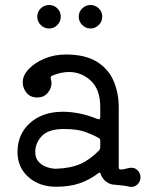

<svg xmlns="http://www.w3.org/2000/svg" viewBox="-20 -730 614 768"><path d="M176 -616Q157 -616 143 -630Q129 -644 129 -663Q129 -683 143 -696.5Q157 -710 176 -710Q196 -710 209.5 -696.5Q223 -683 223 -663Q223 -644 209.5 -630Q196 -616 176 -616ZM342 -616Q323 -616 309 -630Q295 -644 295 -663Q295 -683 309 -696.5Q323 -710 342 -710Q361 -710 375 -696.5Q389 -683 389 -663Q389 -644 375 -630Q361 -616 342 -616ZM506 -59Q521 -59 531.5 -47.5Q542 -36 542 -21Q542 -3 529 8.5Q516 20 499 17Q486 14 471 12Q456 10 441 9Q421 9 405 -3Q389 -15 383 -34Q380 -43 373 -37Q339 -11 299 3Q259 17 204 17Q138 17 94 -21.5Q50 -60 50 -122Q50 -193 100 -238Q150 -283 232 -283Q263 -283 298 -276Q333 -269 370 -254Q371 -254 372 -253.5Q373 -253 374 -253Q381 -253 381 -261V-301Q381 -372 343.5 -407Q306 -442 256 -442Q223 -442 188 -427Q181 -423 183 -415Q186 -406 186 -398Q186 -376 170.5 -358Q155 -340 129 -340Q102 -340 86.5 -358.5Q71 -377 71 -401Q71 -426 89 -447Q116 -478 156.5 -495Q197 -512 243 -512Q321 -512 367.5 -483Q414 -454 434.5 -406Q455 -358 455 -301V-60Q455 -52 463 -52Q474 -52 485 -55.5Q496 -59 506 -59ZM204 -55Q262 -57 301 -74Q340 -91 377 -129Q381 -134 381 -140V-168Q381 -175 375 -178Q354 -190 322 -202Q290 -214 236 -214Q174 -214 147.5 -186Q121 -158 121 -122Q121 -98 134 -83.5Q147 -69 166.5 -62Q186 -55 204 -55Z"/></svg>

Font: Kiwi Maru
Style: Regular
Weight: 400
Designer: Hiroki-Chan
Version: Version 1.100